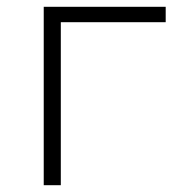

<svg xmlns="http://www.w3.org/2000/svg" viewBox="-20 -542 505 562"><path d="M108 0V-522H465V-477H144L158 -491V0Z"/></svg>

Font: Modern
Style: Regular
Weight: 300
Designer: Julieta Ulanovsky
Foundry: Julieta Ulanovsky
Version: Version 8.000